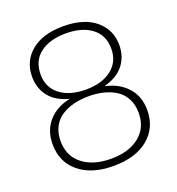

<svg xmlns="http://www.w3.org/2000/svg" viewBox="-134 -828 884 959"><g transform="rotate(-20 308.0 -348.0)"><path d="M215.8 -367.2Q145.5 -385.3 110.8 -429.2Q76.2 -473.1 76.2 -535.2Q76.2 -617.2 137.5 -668.2Q198.7 -719.2 308.1 -719.2Q417.5 -719.2 478.8 -668.2Q540 -617.2 540 -535.2Q540 -474.1 504.9 -429.7Q469.7 -385.3 399.9 -367.2Q474.6 -351.1 517.3 -303Q560.1 -254.9 560.1 -183.1Q560.1 -88.4 492.4 -32.7Q424.8 22.9 308.1 22.9Q191.9 22.9 124.5 -32.7Q57.1 -88.4 57.1 -183.1Q57.1 -255.4 99.4 -303.7Q141.6 -352.1 215.8 -367.2ZM496.1 -532.2Q496.1 -603.5 445.1 -642.3Q394 -681.2 308.1 -681.2Q222.2 -681.2 171.1 -642.3Q120.1 -603.5 120.1 -530.8Q120.1 -461.9 171.1 -422.4Q222.2 -382.8 308.1 -382.8Q394 -382.8 445.1 -422.9Q496.1 -462.9 496.1 -532.2ZM100.1 -184.1Q100.1 -105 156.7 -60.1Q213.4 -15.1 308.1 -15.1Q402.8 -15.1 459 -60.1Q515.1 -105 515.1 -184.1Q515.1 -226.1 498.8 -258.3Q482.4 -290.5 453.4 -309.6Q424.3 -328.6 387.9 -337.9Q351.6 -347.2 308.1 -347.2Q264.6 -347.2 228 -337.9Q191.4 -328.6 162.4 -309.8Q133.3 -291 116.7 -258.8Q100.1 -226.6 100.1 -184.1Z"/></g></svg>

Font: SVN-Poppins ExtraLight
Style: Regular
Weight: 200
Designer: Ninad Kale (Devanagari), Jonny Pinhorn (Latin)
Foundry: Indian Type Foundry
Version: Version 3.002 2017